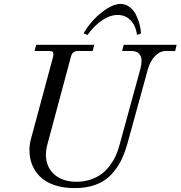

<svg xmlns="http://www.w3.org/2000/svg" viewBox="-20 -940 920 978"><path d="M129.9 -175.8Q129.9 -204.1 139.2 -237.8L251 -652.8Q252 -656.7 252 -664.1Q252 -672.9 247.6 -676.5Q243.2 -680.2 231.9 -680.2H155.8L164.1 -711.9H460L452.1 -680.2H376Q349.1 -680.2 341.8 -652.8L223.1 -210.9Q213.9 -177.2 213.9 -153.8Q213.9 -88.9 256.6 -51.5Q299.3 -14.2 369.1 -14.2Q407.2 -14.2 439.9 -24.9Q472.7 -35.6 496.1 -53Q519.5 -70.3 538.1 -94.7Q556.6 -119.1 568.4 -144.3Q580.1 -169.4 587.9 -198.2L694.8 -587.9Q701.2 -614.3 701.2 -629.9Q701.2 -652.3 688.7 -666.3Q676.3 -680.2 649.9 -680.2H602.1L609.9 -711.9H879.9L872.1 -680.2H824.2Q794.4 -680.2 769.3 -654.1Q744.1 -627.9 732.9 -585.9L628.9 -208Q614.7 -157.2 595 -118.9Q575.2 -80.6 544.2 -48.3Q513.2 -16.1 467 1Q420.9 18.1 360.8 18.1Q302.7 18.1 257.8 2.9Q212.9 -12.2 185.3 -39.1Q157.7 -65.9 143.8 -100.6Q129.9 -135.3 129.9 -175.8ZM425.8 -762.2 405.8 -770Q422.4 -800.3 451.9 -833.7Q481.4 -867.2 521.2 -893.6Q561 -919.9 594.2 -919.9Q619.6 -919.9 640.1 -904.5Q660.6 -889.2 672.4 -865.2Q684.1 -841.3 690.7 -816.9Q697.3 -792.5 698.2 -770L678.2 -762.2Q671.4 -809.1 645.5 -836.4Q619.6 -863.8 579.1 -863.8Q540 -863.8 499.8 -836.4Q459.5 -809.1 425.8 -762.2Z"/></svg>

Font: Flanker Steampunk
Style: Italic
Weight: 400
Italic angle: -12°
Designer: Alexey Kryukov, Leonardo Di Lena
Foundry: Alexey Kryukov, Leonardo Di Lena
Version: 1.210